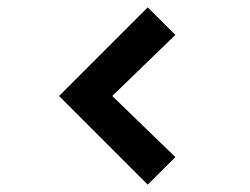

<svg xmlns="http://www.w3.org/2000/svg" viewBox="-20 -575 678 520"><path d="M455 -149.5 284 -315 455 -480.5 380 -555 140 -315 380 -75Z"/></svg>

Font: Hauora
Style: Bold
Weight: 700
Designer: Wayne Shih
Foundry: WCYS
Version: Version 1.001;hotconv 1.0.109;makeotfexe 2.5.65596